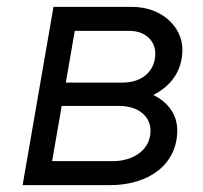

<svg xmlns="http://www.w3.org/2000/svg" viewBox="-20 -540 592 560"><path d="M46 0H300C418 0 497 -63 497 -160C497 -204 472 -241 427 -263C481 -290 512 -336 512 -395C512 -461 453 -520 364 -520H136ZM132 -70 160 -231H327C387 -231 419 -198 419 -159C419 -102 368 -70 309 -70ZM172 -299 198 -450H357C406 -450 433 -419 433 -384C433 -338 401 -299 336 -299Z"/></svg>

Font: Fixel Display 20240404
Style: Italic
Weight: 400
Italic angle: -10°
Designer: AlfaBravo + MacPaw
Foundry: Kyrylo Tkachov, Marchela Mozhyna, Serhii Makarenko, Maria Weinstein, Zakhar Kryvoshyya
Version: Version 1.211;Glyphs 3.2 (3225)